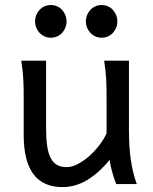

<svg xmlns="http://www.w3.org/2000/svg" viewBox="-20 -743 619 775"><path d="M449.2 0Q445.8 -8.3 441.9 -19.5Q438 -30.8 434.3 -43.5Q430.7 -56.2 427.5 -70.1Q424.3 -84 422.4 -97.7Q377.9 -43.5 330.8 -15.6Q283.7 12.2 231.9 12.2Q75.7 12.2 75.7 -197.8V-341.8Q75.7 -365.2 75.4 -384.3Q75.2 -403.3 74.2 -421.1Q73.2 -439 71.3 -457.5Q69.3 -476.1 65.9 -498H166V-227.1Q166 -185.5 170.2 -155.5Q174.3 -125.5 184.1 -106.2Q193.8 -86.9 209.7 -77.6Q225.6 -68.4 249 -68.4Q270.5 -68.4 294.9 -81.3Q319.3 -94.2 341.6 -114.3Q363.8 -134.3 382.1 -158.4Q400.4 -182.6 410.2 -205.1V-341.8Q410.2 -365.7 409.9 -385Q409.7 -404.3 408.7 -421.9Q407.7 -439.5 405.8 -457.5Q403.8 -475.6 400.4 -498H500.5V-219.7Q500.5 -148.4 508.5 -95Q516.6 -41.5 532.2 0ZM121.6 -656.7Q121.6 -670.4 126.5 -682.4Q131.3 -694.3 139.9 -703.4Q148.4 -712.4 159.9 -717.5Q171.4 -722.7 185.1 -722.7Q198.7 -722.7 210.4 -717.5Q222.2 -712.4 230.5 -703.4Q238.8 -694.3 243.7 -682.4Q248.5 -670.4 248.5 -656.7Q248.5 -643.1 243.7 -631.1Q238.8 -619.1 230.5 -610.1Q222.2 -601.1 210.4 -595.9Q198.7 -590.8 185.1 -590.8Q171.4 -590.8 159.9 -595.9Q148.4 -601.1 139.9 -610.1Q131.3 -619.1 126.5 -631.1Q121.6 -643.1 121.6 -656.7ZM326.7 -656.7Q326.7 -670.4 331.5 -682.4Q336.4 -694.3 345 -703.4Q353.5 -712.4 365 -717.5Q376.5 -722.7 390.1 -722.7Q403.8 -722.7 415.5 -717.5Q427.2 -712.4 435.5 -703.4Q443.8 -694.3 448.7 -682.4Q453.6 -670.4 453.6 -656.7Q453.6 -643.1 448.7 -631.1Q443.8 -619.1 435.5 -610.1Q427.2 -601.1 415.5 -595.9Q403.8 -590.8 390.1 -590.8Q376.5 -590.8 365 -595.9Q353.5 -601.1 345 -610.1Q336.4 -619.1 331.5 -631.1Q326.7 -643.1 326.7 -656.7Z"/></svg>

Font: Andika New Basic
Style: Regular
Weight: 400
Designer: Victor Gaultney, Annie Olsen, Julie Remington, Don Collingsworth, Eric Hays
Foundry: SIL International
Version: Version 5.500; ttfautohint (v1.8.3)